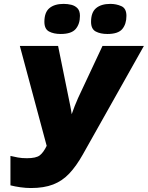

<svg xmlns="http://www.w3.org/2000/svg" viewBox="-20 -948 753 978"><path d="M137.2 9.8Q111.8 9.8 84 5.9Q56.2 2 33.2 -3.9V-153.8Q51.3 -149.4 71 -145.8Q90.8 -142.1 117.2 -142.1Q163.6 -142.1 182.4 -156.5Q201.2 -170.9 217.8 -205.1L81.1 -713.9H275.9L329.1 -452.1Q333.5 -431.2 338.1 -408Q342.8 -384.8 345.2 -366.2Q352.1 -386.2 360.6 -408Q369.1 -429.7 377.9 -449.2L502 -713.9H712.9L401.9 -161.1Q368.7 -102.1 333 -64.2Q297.4 -26.4 250.7 -8.3Q204.1 9.8 137.2 9.8ZM526.9 -774.9Q491.2 -774.9 467.5 -787.6Q443.8 -800.3 443.8 -836.9Q443.8 -885.3 469.7 -906.7Q495.6 -928.2 542 -928.2Q572.3 -928.2 598.1 -916.7Q624 -905.3 624 -867.2Q624 -825.7 603 -800.3Q582 -774.9 526.9 -774.9ZM289.1 -774.9Q253.4 -774.9 229.7 -787.6Q206.1 -800.3 206.1 -836.9Q206.1 -885.3 231.9 -906.7Q257.8 -928.2 304.2 -928.2Q324.2 -928.2 343.3 -923.6Q362.3 -918.9 374.8 -905.8Q387.2 -892.6 387.2 -867.2Q387.2 -825.7 365.5 -800.3Q343.8 -774.9 289.1 -774.9Z"/></svg>

Font: Open Sans ExtraBold
Style: Italic
Weight: 800
Italic angle: -12°
Designer: Monotype Design Team
Foundry: Monotype Imaging Inc.
Version: Version 3.000; ttfautohint (v1.8.4)